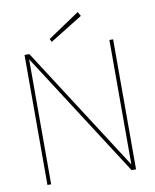

<svg xmlns="http://www.w3.org/2000/svg" viewBox="-94 -946 821 1018"><g transform="rotate(-10 316.0 -437.5)"><path d="M78 0V-700H104L535 -30V-700H555V0H531L98 -673V0ZM232 -743 224 -760 395 -875 408 -852Z"/></g></svg>

Font: DM Sans 10pt Thin
Style: Regular
Weight: 250
Version: Version 4.004;gftools[0.9.30]